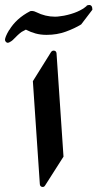

<svg xmlns="http://www.w3.org/2000/svg" viewBox="-69 -890 391 771"><path d="M278 -866Q282 -870 289 -870Q302 -870 302 -851L257 -792Q231 -776 195.5 -763Q160 -750 118 -750Q94 -750 74 -755.5Q54 -761 37 -770Q36 -770 36 -770.5Q36 -771 35 -771Q34 -771 33.5 -770.5Q33 -770 33 -770L18 -762Q5 -753 -18 -729Q-22 -725 -31.5 -720Q-41 -715 -47 -724Q-49 -728 -49 -730Q-49 -735 -45 -745Q-41 -755 -32 -770V-769Q-4 -816 52 -845Q54 -846 60 -846Q67 -846 77 -841Q113 -823 152 -823Q162 -823 170.5 -824.5Q179 -826 188 -827Q248 -839 279 -866ZM63 -564 136 -681Q141 -688 149 -686.5Q157 -685 158 -676L186 -261L112 -145Q108 -138 100 -139.5Q92 -141 91 -150Z"/></svg>

Font: Aref Ruqaa Ink
Style: Bold
Weight: 700
Designer: Abdullah Aref
Version: Version 1.005